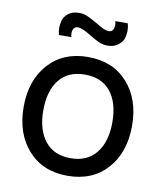

<svg xmlns="http://www.w3.org/2000/svg" viewBox="-85 -822 771 908"><g transform="rotate(10 300.0 -368.5)"><path d="M378.4 -624Q358.9 -624 339.4 -632.3Q319.8 -640.6 289.1 -659.7Q248 -685.1 228.5 -685.1Q219.7 -685.1 213.6 -680.9Q207.5 -676.8 205.3 -670.2Q203.1 -663.6 202.6 -659.9Q202.1 -656.2 202.1 -652.8Q202.1 -643.6 205.1 -633.8H145Q140.6 -652.8 140.6 -668.9Q140.6 -683.1 145.5 -702.6Q149.9 -721.7 170.4 -737.8Q190.4 -753.4 222.7 -753.4Q242.2 -753.4 261.2 -745.4Q280.3 -737.3 313 -718.3Q353.5 -692.4 373 -692.4Q389.2 -692.4 394.5 -704.1Q399.4 -714.4 399.4 -725.1Q399.4 -734.4 396.5 -744.6H456.5Q461.4 -726.6 461.4 -709Q461.4 -696.3 457 -676.3Q452.1 -656.7 431.6 -640.6Q411.6 -624 378.4 -624ZM299.8 15.1Q180.7 15.1 110.4 -64Q40 -143.1 40 -270.5Q40 -398.4 110.6 -476.8Q181.2 -555.2 299.8 -555.2Q419.4 -555.2 490 -476.6Q560.5 -397.9 560.5 -270.5Q560.5 -142.1 490 -63.5Q419.4 15.1 299.8 15.1ZM299.8 -69.3Q379.9 -69.3 422.9 -123.3Q465.8 -177.2 465.8 -270.5Q465.8 -364.7 423.1 -417.7Q380.4 -470.7 299.8 -470.7Q219.2 -470.7 176.8 -417.5Q134.3 -364.3 134.3 -270.5Q134.3 -176.8 177.2 -123Q220.2 -69.3 299.8 -69.3Z"/></g></svg>

Font: Vela Sans Med
Style: Regular
Weight: 500
Designer: Principal design: Mikhail Sharanda - project Manrope.
Design modification: Ravid Balaliev
Foundry: Mikhail Sharanda
Version: Version 1.001